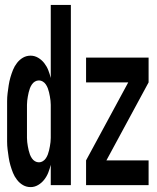

<svg xmlns="http://www.w3.org/2000/svg" viewBox="-20 -755 640 783"><path d="M105 8Q88 8 74 0Q60 -8 49.5 -21.5Q39 -35 33 -50Q27 -65 22.5 -80.5Q18 -96 15.5 -112.5Q13 -129 11 -145Q9 -161 9 -177.5Q9 -194 9 -210V-310Q9 -326 9 -342.5Q9 -359 11 -375Q13 -391 15.5 -407.5Q18 -424 22.5 -439.5Q27 -455 33 -470Q39 -485 49.5 -498.5Q60 -512 74 -520Q88 -528 105 -528Q121 -528 135.5 -519.5Q150 -511 160.5 -497.5Q171 -484 177 -468.5Q183 -453 187 -437V-735H269V0H187V-83Q183 -67 177 -51.5Q171 -36 160.5 -22.5Q150 -9 135.5 -0.5Q121 8 105 8ZM331 0V-101L503 -419H331V-520H586V-419L414 -101H586V0ZM139 -93Q147 -93 154.5 -97.5Q162 -102 167 -109.5Q172 -117 175 -125Q178 -133 180 -141.5Q182 -150 183.5 -158.5Q185 -167 186 -175.5Q187 -184 187 -192.5Q187 -201 187 -210V-310Q187 -319 187 -327.5Q187 -336 186 -344.5Q185 -353 183.5 -361.5Q182 -370 180 -378.5Q178 -387 175 -395Q172 -403 167 -410.5Q162 -418 154.5 -422.5Q147 -427 139 -427Q130 -427 122.5 -422.5Q115 -418 110 -410.5Q105 -403 102 -395Q99 -387 97 -378.5Q95 -370 93.5 -361.5Q92 -353 91 -344.5Q90 -336 90 -327.5Q90 -319 90 -310V-210Q90 -201 90 -192.5Q90 -184 91 -175.5Q92 -167 93.5 -158.5Q95 -150 97 -141.5Q99 -133 102 -125Q105 -117 110 -109.5Q115 -102 122.5 -97.5Q130 -93 139 -93Z"/></svg>

Font: R Plex Mono
Style: Bold
Weight: 700
Monospace: yes
Designer: Belleve Invis
Foundry: Belleve Invis
Version: Version 31.8.0